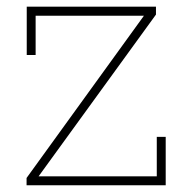

<svg xmlns="http://www.w3.org/2000/svg" viewBox="-20 -548 566 568"><path d="M58.6 0V-21.5L405.8 -501.5H85.4V-385.3H59.1V-528.3H441.4V-504.9L94.2 -26.4H443.8V-143.1H470.2V0Z"/></svg>

Font: Roboto Slab Thin
Style: Regular
Weight: 100
Designer: Google
Version: Version 2.000; ttfautohint (v1.8.1.43-b0c9)